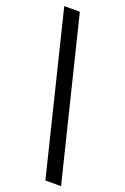

<svg xmlns="http://www.w3.org/2000/svg" viewBox="-153 -777 537 823"><g transform="rotate(20 115.5 -365.0)"><path d="M241.1 0 61.1 -730H-10L169.7 0Z"/></g></svg>

Font: Secuela Black
Style: Regular
Weight: 900
Designer: Fernando Haro
Foundry: deFharo
Version: Version 1.704